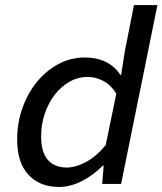

<svg xmlns="http://www.w3.org/2000/svg" viewBox="-20 -729 644 761"><path d="M213 12Q138 12 93 -36Q48 -84 48 -176Q48 -242 69 -301Q90 -360 126.5 -404.5Q163 -449 211.5 -475Q260 -501 315 -501Q366 -501 401.5 -482.5Q437 -464 457 -432H460L475 -527L511 -709H604L460 0H385L391 -72H387Q349 -34 304 -11Q259 12 213 12ZM244 -65Q280 -65 321 -87Q362 -109 399 -154L441 -358Q419 -393 389 -408.5Q359 -424 328 -424Q289 -424 255.5 -405Q222 -386 197 -353.5Q172 -321 157.5 -278.5Q143 -236 143 -189Q143 -125 170 -95Q197 -65 244 -65Z"/></svg>

Font: Source Code Pro Medium
Style: Italic
Weight: 500
Italic angle: -11°
Monospace: yes
Designer: Paul D. Hunt, Teo Tuominen
Foundry: Adobe Systems Incorporated
Version: Version 1.050;PS 1.000;hotconv 16.6.51;makeotf.lib2.5.65220